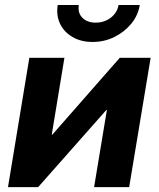

<svg xmlns="http://www.w3.org/2000/svg" viewBox="-20 -766 649 786"><path d="M508.8 0H365.2L417.5 -315.4H415L136.2 0H12.7L100.1 -529.3H243.7L191.9 -214.8H194.3L470.2 -529.3H596.7ZM358.9 -594.2Q311.5 -594.2 276.9 -614.5Q242.2 -634.8 225.8 -668.9Q209.5 -703.1 216.3 -745.6H302.7Q297.4 -713.9 316.9 -693.6Q336.4 -673.3 372.1 -673.3Q395.5 -673.3 415.5 -682.6Q435.5 -691.9 448.7 -708.3Q461.9 -724.6 465.3 -745.6H552.2Q545.4 -703.1 517.3 -668.9Q489.3 -634.8 448 -614.5Q406.7 -594.2 358.9 -594.2Z"/></svg>

Font: Inter 24pt
Style: Bold Italic
Weight: 700
Italic angle: -9.3988°
Version: Version 4.001;git-66647c0bb